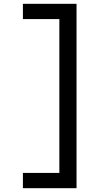

<svg xmlns="http://www.w3.org/2000/svg" viewBox="-20 -843 540 1006"><path d="M100 143V63H291V-743H100V-823H381V143Z"/></svg>

Font: Iosevka Fixed Medium
Style: Regular
Weight: 500
Monospace: yes
Designer: Belleve Invis
Foundry: Belleve Invis
Version: Version 32.3.0